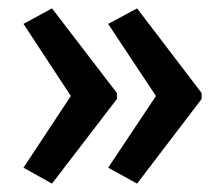

<svg xmlns="http://www.w3.org/2000/svg" viewBox="-20 -496 535 458"><path d="M461 -260 307 -58 238 -96 352 -267 238 -439 307 -476 461 -274ZM259 -260 104 -58 36 -96 149 -267 36 -439 104 -476 259 -274Z"/></svg>

Font: Noto Sans Lao Looped UI Cond Med
Style: Regular
Weight: 500
Width: 3
Designer: Mark Frömberg, Ben Mitchell
Foundry: The Fontpad Ltd
Version: Version 1.001; ttfautohint (v1.8.4.7-5d5b)